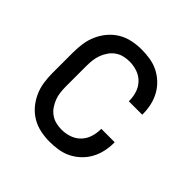

<svg xmlns="http://www.w3.org/2000/svg" viewBox="-145 -655 789 789"><g transform="rotate(45 250.0 -260.0)"><path d="M247 8Q220 8 193.5 2.5Q167 -3 144 -16.5Q121 -30 103.5 -50.5Q86 -71 75 -95.5Q64 -120 60 -146.5Q56 -173 56 -200V-320Q56 -347 60 -373.5Q64 -400 75 -424.5Q86 -449 103.5 -469.5Q121 -490 144 -503.5Q167 -517 193.5 -522.5Q220 -528 247 -528Q272 -528 297 -524Q322 -520 344 -509Q366 -498 384.5 -480.5Q403 -463 415 -441Q427 -419 432.5 -394.5Q438 -370 438 -345V-340H360V-343Q360 -366 353 -388Q346 -410 330 -426.5Q314 -443 292 -450.5Q270 -458 247 -458Q230 -458 213.5 -454Q197 -450 183 -440Q169 -430 159.5 -416Q150 -402 144 -386.5Q138 -371 136 -354Q134 -337 134 -320V-200Q134 -183 136 -166Q138 -149 144 -133.5Q150 -118 159.5 -104Q169 -90 183 -80Q197 -70 213.5 -66Q230 -62 247 -62Q270 -62 292 -69.5Q314 -77 330 -93.5Q346 -110 353 -132Q360 -154 360 -177V-180H438V-175Q438 -150 432.5 -125.5Q427 -101 415 -79Q403 -57 384.5 -39.5Q366 -22 344 -11Q322 0 297 4Q272 8 247 8Z"/></g></svg>

Font: Huly
Style: Regular
Weight: 400
Designer: Belleve Invis
Foundry: Belleve Invis
Version: Version 33.2.5; ttfautohint (v1.8.4)